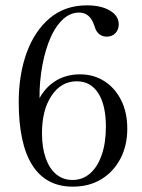

<svg xmlns="http://www.w3.org/2000/svg" viewBox="-20 -687 531 718"><path d="M252 11Q152 11 101 -69Q50 -149 50 -306Q50 -407 79.5 -489Q109 -571 166 -619Q223 -667 305 -667Q358 -667 391 -647.5Q424 -628 424 -596Q424 -576 411.5 -563Q399 -550 379 -550Q364 -550 353 -558Q342 -566 337 -579L332 -593Q316 -640 276 -640Q239 -640 209.5 -609Q180 -578 161 -526.5Q142 -475 133.5 -412Q125 -349 129 -285L118 -300Q141 -353 182.5 -381Q224 -409 279 -409Q331 -409 371 -383Q411 -357 433.5 -311.5Q456 -266 456 -206Q456 -142 430 -93Q404 -44 358.5 -16.5Q313 11 252 11ZM251 -14Q289 -14 317 -38.5Q345 -63 360.5 -108Q376 -153 376 -213Q376 -294 347.5 -338.5Q319 -383 267 -383Q209 -383 173 -329.5Q137 -276 137 -189Q137 -135 151 -95.5Q165 -56 190.5 -35Q216 -14 251 -14Z"/></svg>

Font: Baskervville
Style: Regular
Weight: 400
Designer: Alexis Faudot, Rémi Forte, Morgane Pierson, Rafael Ribas, Tanguy Vanlaeys, Rosalie Wagner, Thomas Huot-Marchand
Foundry: ANRT
Version: Version 1.100